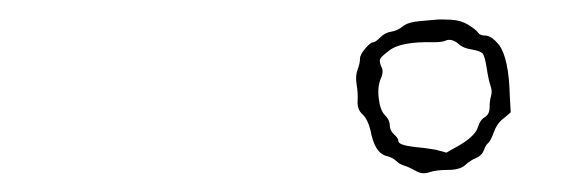

<svg xmlns="http://www.w3.org/2000/svg" viewBox="-20 -645 587 200"><path d="M485 -608Q492 -608 500 -598Q510 -584 511 -546L512 -528L505 -522Q498 -517 494.5 -507.5Q491 -498 488.5 -496Q486 -494 484 -488.5Q482 -483 476 -480.5Q470 -478 464.5 -473Q459 -468 446.5 -468Q434 -468 427 -465.5Q420 -463 413 -467Q406 -471 401 -472.5Q396 -474 392.5 -477.5Q389 -481 381 -483Q370 -487 366 -509Q363 -521 357.5 -526Q352 -531 352.5 -539.5Q353 -548 351.5 -557Q350 -566 352.5 -572.5Q355 -579 355 -584Q355 -588 360.5 -594.5Q366 -601 369 -601Q371 -601 376 -606Q381 -611 387.5 -612Q394 -613 399.5 -617.5Q405 -622 417.5 -623Q430 -624 434 -624.5Q438 -625 449 -624.5Q460 -624 468 -619Q476 -614 478 -611Q480 -608 485 -608ZM458 -599Q451 -605 445 -603Q441 -601 432 -601Q397 -602 385 -592Q377 -586 376 -583.5Q375 -581 377 -576Q380 -571 377 -564Q373 -555 374.5 -542.5Q376 -530 381 -525Q386 -520 386 -514.5Q386 -509 390.5 -505Q395 -501 395 -498Q395 -494 411 -492Q423 -491 434 -489L445 -486L452 -490Q475 -502 478 -513Q480 -520 485 -523Q490 -526 490 -533Q490 -540 491.5 -545Q493 -550 491 -555.5Q489 -561 487 -574Q485 -587 482.5 -589.5Q480 -592 471 -593.5Q462 -595 458 -599Z"/></svg>

Font: TT2020 Style D
Style: Italic
Weight: 400
Italic angle: -15°
Version: Version 0.2.000